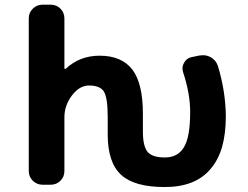

<svg xmlns="http://www.w3.org/2000/svg" viewBox="-20 -794 1040 805"><path d="M670.9 -9.8Q543.9 -9.8 488.3 -60.5Q431.6 -112.3 431.6 -229.5V-304.7Q431.6 -384.8 415 -411.1Q398.4 -435.5 353.5 -435.5Q313.5 -435.5 282.2 -394.5Q250 -352.5 250 -301.8V-77.1Q250 -52.7 233.4 -36.1Q216.8 -19.5 192.4 -19.5H158.2Q134.8 -19.5 117.7 -36.1Q100.6 -52.7 100.6 -77.1V-716.8Q100.6 -741.2 117.7 -757.8Q134.8 -774.4 158.2 -774.4H192.4Q216.8 -774.4 233.4 -757.8Q250 -741.2 250 -716.8V-507.8Q250 -505.9 252 -504.9Q253.9 -503.9 255.9 -505.9Q314.5 -560.5 397.5 -560.5Q490.2 -560.5 535.2 -502Q579.1 -443.4 579.1 -317.4V-243.2Q579.1 -179.7 599.6 -156.2Q620.1 -133.8 670.9 -133.8Q724.6 -133.8 750 -174.8Q777.3 -216.8 777.3 -324.2Q777.3 -401.4 748 -490.2Q745.1 -499 745.1 -506.8Q745.1 -519.5 752 -531.2Q762.7 -550.8 784.2 -554.7L817.4 -561.5Q824.2 -562.5 831.1 -562.5Q848.6 -562.5 864.3 -553.7Q885.7 -541 893.6 -517.6Q925.8 -411.1 926.8 -307.6Q926.8 -233.4 911.1 -177.7Q894.5 -122.1 862.3 -85Q798.8 -9.8 670.9 -9.8Z"/></svg>

Font: Rounded Mgen+ 1m bold
Style: Bold
Weight: 700
Designer: [Source Han Sans]
Ryoko NISHIZUKA  (kana & ideographs); Paul D. Hunt (Latin, Greek & Cyrillic); Wenlong ZHANG  (bopomofo
Version: Version 1.059.20150602